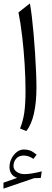

<svg xmlns="http://www.w3.org/2000/svg" viewBox="-78 -763 305 1131"><path d="M1.5 214.8Q1.5 235.8 20.8 249.3Q40 262.7 65.4 262.7Q103.5 262.7 168 246.6L162.1 285.2L123 286.6L-57.6 348.1V313L23.4 284.7Q1 277.8 -10.5 261.2Q-22 244.6 -22 221.2Q-22 194.3 -10 170.7Q2 147 21.2 132.3Q40.5 117.7 62 117.7Q82 117.7 98.1 123.3Q114.3 128.9 137.7 147.9L119.1 172.9Q102.5 161.6 88.9 157.5Q75.2 153.3 62 153.3Q32.7 153.3 17.1 171.6Q1.5 189.9 1.5 214.8ZM98.1 -742.7Q104 -711.9 109.6 -664.8Q115.2 -617.7 120.1 -561.8Q125 -505.9 128.7 -448.5Q132.3 -391.1 134.5 -339.1Q136.7 -287.1 136.7 -248Q136.7 -159.7 121.8 -94Q106.9 -28.3 77.1 8.8L40 -5.9Q57.6 -48.3 64.9 -98.6Q72.3 -148.9 72.3 -230Q72.3 -302.7 67.1 -385.7Q62 -468.8 52.7 -548.3Q43.5 -627.9 30.8 -689.9Z"/></svg>

Font: Pinar-DS3-FD Regular
Style: Regular
Weight: 400
Designer: Amin Abedi
Version: Version 3.000